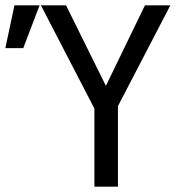

<svg xmlns="http://www.w3.org/2000/svg" viewBox="-147 -714 667 718"><path d="M395 -694H490L294 -317V-16H206V-308L6 -694H100L249 -393ZM-93 -694H1L-60 -534H-127Z"/></svg>

Font: D2Coding ligature
Style: Regular
Weight: 400
Monospace: yes
Designer: Yong-Rak Park; Jeong-Hwan Yoon; Sang-Min Lee;
Foundry: NHN Corporation
Version: Version 1.3.2; Build 20180524